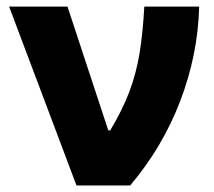

<svg xmlns="http://www.w3.org/2000/svg" viewBox="-20 -566 653 586"><path d="M213.4 0 7.8 -545.9H186L310.5 -168H316.4Q353.5 -230 374.5 -285.4Q395.5 -340.8 405.8 -402.6Q416 -464.4 420.4 -545.9H587.9Q584 -398.4 530 -257.6Q476.1 -116.7 377.4 0Z"/></svg>

Font: Inter Tight ExtraBold
Style: Regular
Weight: 800
Designer: Rasmus Andersson
Foundry: rsms
Version: Version 3.004; ttfautohint (v1.8.4.7-5d5b)